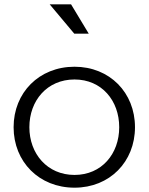

<svg xmlns="http://www.w3.org/2000/svg" viewBox="-20 -822 688 889"><path d="M391 -666 309 -802H210L324 -666ZM605 -233C605 -393 488 -513 325 -513C161 -513 43 -393 43 -233C43 -73 161 47 325 47C488 47 605 -73 605 -233ZM325 -12C199 -12 116 -110 116 -233C116 -356 198 -454 325 -454C451 -454 532 -356 532 -233C532 -110 451 -12 325 -12Z"/></svg>

Font: LINE Seed JP App_OTF Regular
Style: Regular
Weight: 400
Designer: LY Corporation & Fontrix & Fontworks
Version: Version 1.002